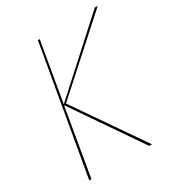

<svg xmlns="http://www.w3.org/2000/svg" viewBox="-169 -806 841 913"><g transform="rotate(-30 252.0 -350.0)"><path d="M488 -699 130 -374 186 -700H176L54 0H66L129 -370L383 0H398L141 -372L504 -699Z"/></g></svg>

Font: Jost* 200 Hairline Italic
Style: Italic
Weight: 100
Italic angle: -10°
Version: Version 3.200; ttfautohint (v0.97) -l 8 -r 50 -G 200 -x 14 -